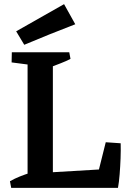

<svg xmlns="http://www.w3.org/2000/svg" viewBox="-20 -906 612 926"><path d="M113 0V-654H235V0ZM34 0 28 -32Q51 -45 76 -55Q101 -65 127 -73L128 0ZM136 0 211 -74 532 -93 549 0ZM549 0 443 -32 490 -220 562 -215Q563 -182 561.5 -142.5Q560 -103 557 -65Q554 -27 549 0ZM174 -587 36 -605 37 -654H177ZM221 -581 220 -654H314L320 -622Q299 -611 273 -601Q247 -591 221 -581ZM97 -690 58 -755 289 -886 343 -789Q280 -765 219.5 -740.5Q159 -716 97 -690Z"/></svg>

Font: Eczar Medium
Style: Regular
Weight: 500
Designer: Vaibhav Singh
Foundry: Rosetta Type Foundry
Version: Version 2.000